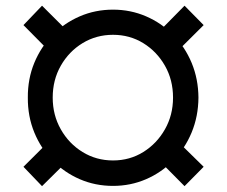

<svg xmlns="http://www.w3.org/2000/svg" viewBox="-20 -636 787 667"><path d="M372.6 9.8Q311 9.8 257.3 -13.4Q203.6 -36.6 162.8 -78.4Q122.1 -120.1 99.1 -176Q76.2 -231.9 76.7 -296.9Q76.2 -361.8 99.1 -417.5Q122.1 -473.1 162.8 -514.6Q203.6 -556.2 257.3 -579.3Q311 -602.5 372.6 -602.5Q433.6 -602.5 487.3 -579.3Q541 -556.2 581.8 -514.6Q622.6 -473.1 645.8 -417.5Q668.9 -361.8 669.4 -296.9Q668.9 -231.9 645.8 -176Q622.6 -120.1 581.8 -78.4Q541 -36.6 487.3 -13.4Q433.6 9.8 372.6 9.8ZM372.6 -78.6Q430.7 -78.6 477.8 -107.9Q524.9 -137.2 553 -186.8Q581.1 -236.3 581.1 -296.9Q581.1 -358.4 553 -407.7Q524.9 -457 477.8 -486.1Q430.7 -515.1 372.6 -515.1Q314.5 -515.1 266.8 -486.1Q219.2 -457 191.2 -407.7Q163.1 -358.4 163.1 -296.9Q163.1 -236.3 191.2 -186.8Q219.2 -137.2 266.8 -107.9Q314.5 -78.6 372.6 -78.6ZM586.4 -448.2 521.5 -515.1 621.1 -616.2 687.5 -548.8ZM621.1 10.7 521.5 -89.8 586.4 -155.8 687.5 -56.6ZM126 10.7 61.5 -56.6 161.1 -155.8 227.5 -89.8ZM161.1 -448.2 61.5 -548.8 126 -616.2 227.5 -515.1Z"/></svg>

Font: V-Inter
Style: SemiBold-600
Weight: 600
Designer: Rasmus Andersson
Foundry: rsms
Version: Version 4.000;git-4146feb